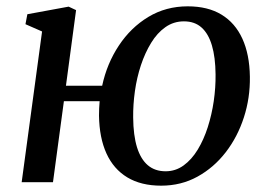

<svg xmlns="http://www.w3.org/2000/svg" viewBox="-20 -576 847 607"><path d="M188.5 -305H303Q318 -375 355.8 -432Q393.5 -489 449 -522.5Q504.5 -556 573.5 -556Q637 -556 680.2 -529.8Q723.5 -503.5 746.2 -453.8Q769 -404 770 -333.5Q771 -266.5 751 -204.8Q731 -143 693.5 -94.5Q656 -46 604.2 -17.5Q552.5 11 489.5 11Q426 11 382.5 -15.2Q339 -41.5 316.5 -91Q294 -140.5 293 -210.5Q293 -222 293.5 -233.5Q294 -245 295 -256H182L147.5 0H48.5L113 -476.5L60.5 -499.5L66.5 -531L197 -555L220.5 -544ZM561.5 -508.5Q529 -508.5 503 -490.2Q477 -472 457.8 -440.5Q438.5 -409 425.5 -369.8Q412.5 -330.5 406.5 -287.8Q400.5 -245 401 -204.5Q401.5 -148 413.2 -110.2Q425 -72.5 447.5 -53.5Q470 -34.5 503.5 -34.5Q535 -34.5 560.5 -53Q586 -71.5 605 -102.8Q624 -134 636.8 -173.8Q649.5 -213.5 655.8 -256.5Q662 -299.5 661.5 -341Q661 -395 650 -432.2Q639 -469.5 617.2 -489Q595.5 -508.5 561.5 -508.5Z"/></svg>

Font: Merriweather 48pt
Style: Italic
Weight: 400
Italic angle: -7.8°
Version: Version 2.101